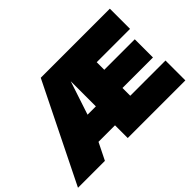

<svg xmlns="http://www.w3.org/2000/svg" viewBox="-123 -996 1291 1291"><g transform="rotate(-45 523.0 -350.0)"><path d="M1 0 347 -700H1004V-508H687V-436H977V-263H687V-189H1022V0H474V-121H317L257 0ZM394 -302H473V-541Z"/></g></svg>

Font: Georama Black
Style: Regular
Weight: 900
Designer: Jean-Baptiste Levee
Foundry: Production Type
Version: Version 1.001